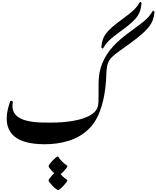

<svg xmlns="http://www.w3.org/2000/svg" viewBox="-20 -1515 1647 2023"><path d="M689.9 235.4Q689.9 241.7 677.7 258.3Q665.5 274.9 648.2 293.2Q630.9 311.5 615.2 324.7Q599.6 337.9 593.8 337.9Q585.9 337.9 569.3 325.2Q552.7 312.5 534.9 294.4Q517.1 276.4 504.4 259.8Q491.7 243.2 491.7 235.4Q491.7 228.5 503.9 212.2Q516.1 195.8 533.4 177.7Q550.8 159.7 566.2 146.5Q581.5 133.3 587.9 133.3Q593.3 133.8 602.5 148.9Q611.8 164.1 635.7 188Q659.7 211.9 674.8 220.9Q689.9 230 689.9 235.4ZM689.9 385.7Q689.9 392.1 677.7 408.4Q665.5 424.8 648.2 443.1Q630.9 461.4 615.2 474.6Q599.6 487.8 593.8 487.8Q585.9 487.8 569.3 475.1Q552.7 462.4 534.9 444.3Q517.1 426.3 504.4 409.9Q491.7 393.6 491.7 385.7Q491.7 378.9 503.9 362.5Q516.1 346.2 533.4 328.1Q550.8 310.1 566.2 296.9Q581.5 283.7 587.9 283.7Q593.3 284.2 602.5 299.1Q611.8 314 635.7 338.4Q659.7 361.8 674.8 371.1Q689.9 380.4 689.9 385.7ZM997.6 -362.3Q1006.8 -377.4 1011.2 -395.3Q1015.6 -413.1 1017.1 -441.4Q1018.6 -469.7 1018.6 -515.4Q1018.6 -561 1018.6 -631.8Q1018.6 -753.4 1057.9 -849.1Q1097.2 -944.8 1170.4 -1024.4Q1243.7 -1104 1346.2 -1177.2Q1415 -1227.1 1456.5 -1259Q1498 -1291 1521.5 -1313.2Q1544.9 -1335.4 1559.6 -1355.2Q1574.2 -1375 1589.8 -1399.9Q1592.8 -1405.8 1600.1 -1400.1Q1607.4 -1394.5 1607.4 -1387.7Q1604.5 -1343.3 1590.3 -1304.9Q1576.2 -1266.6 1546.4 -1229Q1516.6 -1191.4 1466.8 -1148.7Q1417 -1106 1342.8 -1052.2Q1280.8 -1008.3 1238.8 -977.8Q1196.8 -947.3 1170.4 -923.6Q1144 -899.9 1129.6 -876Q1115.2 -852.1 1109.1 -821.3Q1103 -790.5 1101.1 -745.6Q1098.1 -654.3 1089.4 -584.2Q1080.6 -514.2 1067.1 -458Q1053.7 -401.9 1036.1 -352.5Q990.7 -224.6 905 -146Q819.3 -67.4 702.9 -31.2Q586.4 4.9 449.7 4.9Q396.5 4.9 339.6 -1.5Q282.7 -7.8 230.5 -24.9Q178.2 -42 137 -73.7Q95.7 -105.5 72.5 -155.3Q49.3 -205.1 51 -277.1Q52.7 -349.1 87.4 -447.3Q90.3 -455.6 103.5 -451.4Q116.7 -447.3 115.2 -438.5Q105.5 -383.3 120.1 -345.9Q134.8 -308.6 167 -284.9Q199.2 -261.2 242.9 -248.3Q286.6 -235.4 335.4 -230Q384.3 -224.6 431.6 -223.9Q479 -223.1 518.1 -223.1Q635.3 -223.1 734.1 -238.8Q833 -254.4 901.9 -285.4Q970.7 -316.4 997.6 -362.3ZM1257.3 -1304.7Q1310.1 -1343.3 1342.3 -1369.1Q1374.5 -1395 1394 -1414.3Q1413.6 -1433.6 1426.5 -1451.7Q1439.5 -1469.7 1453.6 -1492.7Q1457 -1498 1464.1 -1492.7Q1471.2 -1487.3 1470.7 -1480.5Q1468.3 -1439.9 1458.3 -1406.7Q1448.2 -1373.5 1426.5 -1342.3Q1404.8 -1311 1366.7 -1276.6Q1328.6 -1242.2 1269.5 -1199.7Q1214.4 -1159.2 1180.4 -1132.3Q1146.5 -1105.5 1126.7 -1085.7Q1106.9 -1065.9 1093.5 -1047.6Q1080.1 -1029.3 1065.9 -1005.9Q1062.5 -1000.5 1055.2 -1006.1Q1047.9 -1011.7 1048.3 -1018.6Q1050.8 -1059.6 1061.3 -1093Q1071.8 -1126.5 1094.5 -1158.2Q1117.2 -1189.9 1156.7 -1225.1Q1196.3 -1260.3 1257.3 -1304.7Z"/></svg>

Font: Awami Nastaliq
Style: Bold
Weight: 700
Designer: Peter Martin, SIL International
Foundry: SIL International
Version: Version 3.100